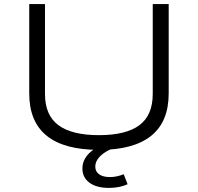

<svg xmlns="http://www.w3.org/2000/svg" viewBox="-20 -725 969 939"><path d="M465 8Q294 8 208.5 -61Q123 -130 123 -268V-705H200V-266Q200 -161 266 -112.5Q332 -64 464 -64Q596 -64 661.5 -112.5Q727 -161 727 -266V-705H805V-268Q805 -130 719.5 -61Q634 8 465 8ZM513 194Q452 194 417.5 168.5Q383 143 383 99Q383 58 415 25.5Q447 -7 509 -28L535 0Q507 10 487 24.5Q467 39 456.5 55.5Q446 72 446 90Q446 114 465 127.5Q484 141 518 141Q534 141 551 137.5Q568 134 585 127L604 176Q587 184 563.5 189Q540 194 513 194Z"/></svg>

Font: Nunito Sans 7pt Expanded Light
Style: Regular
Weight: 300
Width: 7
Designer: Vernon Adams
Foundry: Vernon Adams
Version: Version 3.101;gftools[0.9.27]